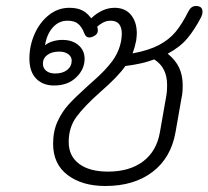

<svg xmlns="http://www.w3.org/2000/svg" viewBox="-20 -610 695 640"><path d="M655 -571Q655 -562 650 -552Q628 -510 604 -481.5Q580 -453 539 -431Q565 -410 577 -384.5Q589 -359 589 -326Q589 -299 585 -283L565 -169Q550 -84 488.5 -37Q427 10 331 10Q254 10 205.5 -26.5Q157 -63 157 -131Q157 -173 172 -205.5Q187 -238 209.5 -262.5Q232 -287 272 -323L291 -340Q331 -375 354 -406Q377 -437 384 -475Q386 -491 386 -497Q386 -541 349 -541Q335 -541 323 -534.5Q311 -528 304 -521L306 -513V-508Q306 -495 290 -488Q283 -485 278 -485Q266 -485 261 -499Q253 -520 240.5 -530.5Q228 -541 205 -541Q176 -541 156 -518.5Q136 -496 130 -459Q141 -468 156.5 -472.5Q172 -477 188 -477Q221 -477 241.5 -459.5Q262 -442 262 -414Q262 -379 234 -352Q206 -325 160 -325Q123 -325 100.5 -348Q78 -371 78 -415Q78 -457 95 -496Q112 -535 142.5 -559.5Q173 -584 211 -584Q237 -584 254 -575.5Q271 -567 284 -549Q321 -584 362 -584Q397 -584 416.5 -560.5Q436 -537 436 -499Q436 -491 434 -475Q430 -454 422 -432Q476 -442 510 -460Q544 -478 565.5 -504Q587 -530 608 -572Q617 -590 633 -590Q655 -590 655 -571ZM123 -398Q123 -383 134 -374Q145 -365 164 -365Q189 -365 204 -377Q219 -389 219 -408Q219 -421 207.5 -429.5Q196 -438 177 -438Q153 -438 138 -427Q123 -416 123 -398ZM494 -412Q455 -397 398 -390Q373 -354 314 -303Q260 -255 234.5 -220Q209 -185 209 -137Q209 -90 243.5 -64Q278 -38 340 -38Q412 -38 457 -72Q502 -106 513 -169L533 -283Q537 -302 537 -327Q537 -385 494 -412Z"/></svg>

Font: Kodchasan ExtraLight
Style: Italic
Weight: 275
Italic angle: -10°
Version: Version 1.000; ttfautohint (v1.6)